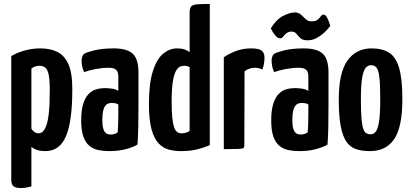

<svg xmlns="http://www.w3.org/2000/svg" viewBox="-20 -755 2079 972"><path d="M86 197Q60 197 48.5 188Q37 179 37 153V-471Q67 -489 105.5 -499.5Q144 -510 185 -510Q233 -510 269 -493Q305 -476 325.5 -432Q346 -388 346 -306Q346 -225 339 -169.5Q332 -114 319 -78.5Q306 -43 288.5 -24Q271 -5 251 2.5Q231 10 209 10Q186 10 168.5 4.5Q151 -1 139 -12V189Q127 192 113 194.5Q99 197 86 197ZM176 -80Q185 -80 194.5 -87Q204 -94 213 -115.5Q222 -137 227 -181Q232 -225 232 -298Q232 -350 226.5 -376.5Q221 -403 209.5 -412.5Q198 -422 179 -422Q157 -422 139 -408V-103Q147 -91 156 -85.5Q165 -80 176 -80Z M533 10Q505 10 479.5 5Q454 0 434 -15.5Q414 -31 402.5 -62Q391 -93 391 -145Q391 -196 401 -228.5Q411 -261 428.5 -279Q446 -297 467.5 -303Q489 -309 512 -309Q524 -309 544.5 -306.5Q565 -304 579 -295Q579 -295 579 -307.5Q579 -320 579 -336.5Q579 -353 579 -367Q579 -384 574 -393.5Q569 -403 558.5 -407.5Q548 -412 530 -412Q499 -412 464.5 -405.5Q430 -399 406 -390Q398 -406 395.5 -422Q393 -438 393 -449Q393 -458 396 -467.5Q399 -477 405 -482Q417 -490 457 -500Q497 -510 556 -510Q623 -510 652 -483Q681 -456 681 -388V-339Q681 -282 681 -223Q681 -164 680 -112Q679 -60 676 -23Q652 -9 615.5 0.5Q579 10 533 10ZM541 -74Q551 -74 561.5 -77.5Q572 -81 576 -86Q577 -99 578 -123.5Q579 -148 579 -175.5Q579 -203 579 -226Q572 -231 562.5 -232.5Q553 -234 546 -234Q536 -234 527 -230.5Q518 -227 511.5 -217.5Q505 -208 501.5 -191Q498 -174 498 -148Q498 -126 500.5 -112.5Q503 -99 508.5 -90Q514 -81 522 -77.5Q530 -74 541 -74Z M897 10Q864 10 835 2.5Q806 -5 783 -29Q760 -53 747 -101Q734 -149 734 -229Q734 -330 753 -392Q772 -454 804.5 -482Q837 -510 877 -510Q898 -510 913.5 -505Q929 -500 940 -491V-690Q940 -713 947.5 -722Q955 -731 977.5 -733Q1000 -735 1042 -735V-20Q1017 -9 981 0.5Q945 10 897 10ZM898 -80Q910 -80 920.5 -83Q931 -86 940 -92V-415Q934 -419 926.5 -420.5Q919 -422 911 -422Q901 -422 890 -417Q879 -412 869.5 -393.5Q860 -375 854.5 -339Q849 -303 849 -241Q849 -192 852 -161Q855 -130 861 -112Q867 -94 876.5 -87Q886 -80 898 -80Z M1113 0V-465Q1140 -484 1175.5 -497Q1211 -510 1251 -510Q1291 -510 1305 -498.5Q1319 -487 1319 -463Q1319 -453 1317 -436.5Q1315 -420 1308 -403Q1298 -408 1288 -410Q1278 -412 1268 -412Q1257 -412 1243 -407.5Q1229 -403 1218 -394L1217 -19Q1217 -9 1212.5 -5.5Q1208 -2 1186.5 -1Q1165 0 1113 0Z M1495 10Q1467 10 1441.5 5Q1416 0 1396 -15.5Q1376 -31 1364.5 -62Q1353 -93 1353 -145Q1353 -196 1363 -228.5Q1373 -261 1390.5 -279Q1408 -297 1429.5 -303Q1451 -309 1474 -309Q1486 -309 1506.5 -306.5Q1527 -304 1541 -295Q1541 -295 1541 -307.5Q1541 -320 1541 -336.5Q1541 -353 1541 -367Q1541 -384 1536 -393.5Q1531 -403 1520.5 -407.5Q1510 -412 1492 -412Q1461 -412 1426.5 -405.5Q1392 -399 1368 -390Q1360 -406 1357.5 -422Q1355 -438 1355 -449Q1355 -458 1358 -467.5Q1361 -477 1367 -482Q1379 -490 1419 -500Q1459 -510 1518 -510Q1585 -510 1614 -483Q1643 -456 1643 -388V-339Q1643 -282 1643 -223Q1643 -164 1642 -112Q1641 -60 1638 -23Q1614 -9 1577.5 0.5Q1541 10 1495 10ZM1503 -74Q1513 -74 1523.5 -77.5Q1534 -81 1538 -86Q1539 -99 1540 -123.5Q1541 -148 1541 -175.5Q1541 -203 1541 -226Q1534 -231 1524.5 -232.5Q1515 -234 1508 -234Q1498 -234 1489 -230.5Q1480 -227 1473.5 -217.5Q1467 -208 1463.5 -191Q1460 -174 1460 -148Q1460 -126 1462.5 -112.5Q1465 -99 1470.5 -90Q1476 -81 1484 -77.5Q1492 -74 1503 -74ZM1537 -551Q1517 -551 1507 -557.5Q1497 -564 1490.5 -572.5Q1484 -581 1476.5 -588Q1469 -595 1455 -595Q1440 -595 1430 -586.5Q1420 -578 1413.5 -569.5Q1407 -561 1400 -561Q1386 -561 1375 -574Q1364 -587 1357.5 -599Q1351 -611 1351 -611Q1377 -655 1411.5 -673.5Q1446 -692 1473 -692Q1488 -692 1498 -685Q1508 -678 1516 -669.5Q1524 -661 1533 -654Q1542 -647 1556 -647Q1579 -647 1588.5 -655.5Q1598 -664 1604 -672.5Q1610 -681 1618 -681Q1628 -681 1635.5 -666.5Q1643 -652 1647.5 -638Q1652 -624 1652 -624Q1651 -623 1642 -611.5Q1633 -600 1617 -586Q1601 -572 1581 -561.5Q1561 -551 1537 -551Z M1853 10Q1814 10 1784 0.5Q1754 -9 1734.5 -36.5Q1715 -64 1705 -115.5Q1695 -167 1695 -251Q1695 -387 1739 -448.5Q1783 -510 1861 -510Q1915 -510 1949.5 -488.5Q1984 -467 2000.5 -411Q2017 -355 2017 -254Q2017 -111 1975.5 -50.5Q1934 10 1853 10ZM1856 -75Q1870 -75 1881 -87Q1892 -99 1898.5 -137Q1905 -175 1905 -252Q1905 -327 1900.5 -364Q1896 -401 1886 -413Q1876 -425 1858 -425Q1843 -425 1831.5 -412Q1820 -399 1813.5 -361.5Q1807 -324 1807 -251Q1807 -192 1810 -156Q1813 -120 1819 -103Q1825 -86 1834.5 -80.5Q1844 -75 1856 -75Z"/></svg>

Font: Yanone Kaffeesatz ExtraLight SemiBold
Style: Regular
Weight: 600
Version: Version 2.003